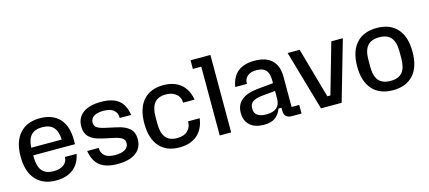

<svg xmlns="http://www.w3.org/2000/svg" viewBox="-54 -1166 3689 1652"><g transform="rotate(-15 1790.5 -340.0)"><path d="M45 -267Q45 -400 109 -472Q173 -544 289 -544Q402 -544 463.5 -478Q525 -412 525 -287V-250H153V-237Q153 -152 186 -112.5Q219 -73 289 -73Q332 -73 359.5 -86.5Q387 -100 399.5 -120.5Q412 -141 412 -161V-166H517Q499 -80 441 -35Q383 10 289 10Q173 10 109 -62Q45 -134 45 -267ZM425 -318Q421 -393 388.5 -428.5Q356 -464 289 -464Q223 -464 190 -428.5Q157 -393 153 -318Z M611 -166H714V-161Q714 -122 743 -96Q772 -70 837 -70Q893 -70 924.5 -89.5Q956 -109 956 -145Q956 -172 937 -187Q918 -202 872 -213L762 -237Q685 -254 650.5 -288.5Q616 -323 616 -381Q616 -459 672.5 -501.5Q729 -544 834 -544Q935 -544 989 -502Q1043 -460 1057 -368H955V-373Q955 -412 926.5 -438Q898 -464 834 -464Q779 -464 749 -444.5Q719 -425 719 -389Q719 -362 737.5 -347Q756 -332 801 -321L910 -297Q988 -280 1023 -246Q1058 -212 1058 -154Q1058 -75 1000.5 -32.5Q943 10 837 10Q735 10 680.5 -32Q626 -74 611 -166Z M1147 -267Q1147 -401 1210 -472.5Q1273 -544 1388 -544Q1484 -544 1543 -495.5Q1602 -447 1618 -354H1515V-361Q1515 -385 1501.5 -408Q1488 -431 1459.5 -446Q1431 -461 1388 -461Q1321 -461 1288 -421Q1255 -381 1255 -297V-237Q1255 -153 1288 -113Q1321 -73 1388 -73Q1451 -73 1483 -105Q1515 -137 1515 -180V-188H1619Q1606 -92 1546 -41Q1486 10 1388 10Q1273 10 1210 -61.5Q1147 -133 1147 -267Z M1747 -613H1672V-690H1849V0H1747Z M1972 -140Q1972 -211 2019.5 -251.5Q2067 -292 2160 -302L2306 -316V-342Q2306 -404 2280 -432.5Q2254 -461 2198 -461Q2142 -461 2115 -436Q2088 -411 2088 -373V-368H1984Q2012 -544 2201 -544Q2303 -544 2355.5 -493.5Q2408 -443 2408 -345V-77H2476V0H2389Q2322 0 2322 -67V-93H2295Q2276 -40 2239 -15Q2202 10 2141 10Q2061 10 2016.5 -29.5Q1972 -69 1972 -140ZM2183 -71Q2306 -71 2306 -179V-247L2189 -236Q2131 -230 2104 -211Q2077 -192 2077 -155V-148Q2077 -110 2104 -90.5Q2131 -71 2183 -71Z M2495 -534H2602L2729 -86H2756L2884 -534H2987L2833 0H2649Z M3043 -267Q3043 -401 3107.5 -472.5Q3172 -544 3290 -544Q3408 -544 3472 -472.5Q3536 -401 3536 -267Q3536 -133 3472 -61.5Q3408 10 3290 10Q3172 10 3107.5 -61.5Q3043 -133 3043 -267ZM3290 -73Q3361 -73 3394.5 -112.5Q3428 -152 3428 -237V-297Q3428 -382 3394.5 -421.5Q3361 -461 3290 -461Q3219 -461 3185 -421.5Q3151 -382 3151 -297V-237Q3151 -152 3185 -112.5Q3219 -73 3290 -73Z"/></g></svg>

Font: Mozilla Headline BETA
Style: Regular
Weight: 400
Designer: Studio DRAMA
Foundry: Studio DRAMA
Version: Version 0.100